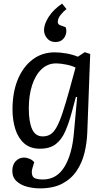

<svg xmlns="http://www.w3.org/2000/svg" viewBox="-20 -810 591 1060"><path d="M406 -274 399 -275 376 -189Q360 -130 340 -84.5Q320 -39 287.5 -14Q255 11 200 11Q147 11 113.5 -18.5Q80 -48 64.5 -97.5Q49 -147 49 -206Q49 -300 78 -370.5Q107 -441 159.5 -481Q212 -521 282 -521Q312 -521 346.5 -515Q381 -509 410 -497L448 -522L478 -512L462 -81Q460 -22 446.5 33.5Q433 89 403 133.5Q373 178 323.5 204Q274 230 200 230Q165 230 130 221Q95 212 71.5 190.5Q48 169 48 133Q48 99 67 79.5Q86 60 112 60Q128 60 144 67Q160 74 169 86L160 115Q151 143 160 162Q169 181 216 181Q293 181 335.5 111.5Q378 42 388 -76ZM216 -57Q240 -57 258 -68Q276 -79 292 -107Q308 -135 325 -186Q342 -237 364 -316L397 -437Q378 -447 345.5 -453.5Q313 -460 290 -460Q243 -460 209 -427.5Q175 -395 157 -339Q139 -283 139 -211Q139 -138 157 -97.5Q175 -57 216 -57ZM323 -790 347 -760Q330 -747 314.5 -727.5Q299 -708 299 -689Q299 -675 314 -670L342 -660Q349 -644 344.5 -624.5Q340 -605 325.5 -591.5Q311 -578 286 -578Q257 -578 240 -598.5Q223 -619 223 -644Q223 -676 248.5 -716.5Q274 -757 323 -790Z"/></svg>

Font: Literata 12pt
Style: Italic
Weight: 400
Italic angle: -2°
Designer: Latin by Veronika Burian and Jose Scaglione. Greek by Irene Vlachou. Cyrillic by Vera Evstafieva
Foundry: TypeTogether
Version: Version 3.002